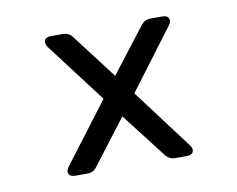

<svg xmlns="http://www.w3.org/2000/svg" viewBox="-50 -499 598 485"><g transform="rotate(-10 248.5 -256.0)"><path d="M107 -77Q94 -77 90.5 -85Q87 -93 95 -103L211 -256L95 -409Q88 -419 91 -427Q94 -435 107 -435H138Q154 -435 163 -422L250 -308L338 -422Q348 -435 363 -435H393Q406 -435 409.5 -427Q413 -419 405 -409L290 -256L405 -103Q413 -93 409.5 -85Q406 -77 393 -77H363Q348 -77 338 -90L250 -204L163 -90Q154 -77 138 -77Z"/></g></svg>

Font: Pitagon Sans Medium
Style: Regular
Weight: 500
Designer: Travis Tran
Foundry: Pitagon
Version: Version 1.001; ttfautohint (v1.8.4.7-5d5b);gftools[0.9.26]